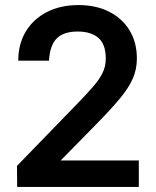

<svg xmlns="http://www.w3.org/2000/svg" viewBox="-20 -737 614 757"><path d="M47 -83 284.7 -328Q321.7 -366.3 346.5 -394.7Q371.3 -423 384.2 -449.2Q397 -475.3 397 -506Q397 -562.7 367.8 -587.7Q338.7 -612.7 286.3 -612.7Q230.3 -612.7 203.3 -585Q176.3 -557.3 173.3 -497.7H52Q52 -563.3 81.7 -612.7Q111.3 -662 164.8 -689.5Q218.3 -717 289.3 -717Q358.7 -717 410.3 -690.8Q462 -664.7 490.8 -617.3Q519.7 -570 519.7 -506Q519.7 -464 503.5 -427Q487.3 -390 452 -347.7Q416.7 -305.3 357.7 -245.3L181.3 -65.7L167 -104.3H527.3V0H47.7Z"/></svg>

Font: 42dot Sans Light
Style: Regular
Weight: 300
Designer: 42dot
Version: Version 1.000